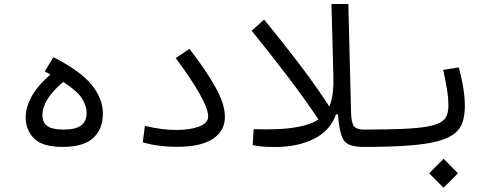

<svg xmlns="http://www.w3.org/2000/svg" viewBox="-20 -713 2384 935"><path d="M285.6 2.4Q187 2.4 146 -38.6Q105 -79.6 105 -141.6Q105 -187.5 131.8 -239.3Q158.7 -291 225.6 -350.6Q212.4 -357.9 197.8 -365.2L240.2 -434.6Q373 -366.7 427 -299.3Q481 -231.9 481 -160.6Q481 -83.5 433.3 -40.5Q385.7 2.4 285.6 2.4ZM288.1 -314Q239.3 -273.9 212.9 -232.4Q186.5 -190.9 186.5 -153.3Q186.5 -116.2 210.7 -99.1Q234.9 -82 289.6 -82Q349.1 -82 375.5 -102.5Q401.9 -123 401.9 -163.1Q401.9 -196.8 379.6 -232.9Q357.4 -269 288.1 -314Z M841.8 2Q797.9 2 756.1 -3.2Q714.4 -8.3 675.3 -20L685.5 -100.1Q727.5 -90.3 764.2 -85.2Q800.8 -80.1 840.8 -80.1Q903.8 -80.1 948.7 -96.4Q993.7 -112.8 993.7 -146.5Q993.7 -182.6 951.4 -257.3Q909.2 -332 835.4 -430.2L902.3 -475.1Q979.5 -376.5 1027.3 -292Q1075.2 -207.5 1075.2 -144Q1075.2 -75.7 1016.8 -36.9Q958.5 2 841.8 2Z M1546.9 -107.4Q1468.3 -226.1 1379.9 -341.8Q1291.5 -457.5 1205.6 -563.5L1266.1 -617.7Q1351.1 -514.6 1440.4 -397.5Q1529.8 -280.3 1606.4 -158.7Z M1320.8 2.9Q1270.5 2.9 1249.8 -0.2Q1229 -3.4 1210.4 -6.3L1215.3 -84Q1281.7 -82 1332.8 -84.2Q1383.8 -86.4 1429.7 -94.7Q1498.5 -107.4 1537.1 -135.3Q1575.7 -163.1 1590.8 -212.9Q1606 -262.7 1603.5 -340.8L1594.2 -693.4H1676.3L1689.5 -168.5Q1690.4 -116.2 1703.4 -98.9Q1716.3 -81.5 1757.8 -81.5Q1780.8 -81.5 1789.6 -71Q1798.3 -60.5 1798.3 -40.5Q1798.3 2.4 1752.9 2.4Q1705.6 2.4 1679.9 -8.8Q1654.3 -20 1642.6 -54.2Q1630.9 -88.4 1626 -156.2H1616.2Q1588.4 -76.2 1508.5 -36.6Q1428.7 2.9 1320.8 2.9Z M1752 2.4Q1737.3 2.4 1737.3 -43Q1737.3 -64 1743.7 -73Q1750 -82 1757.8 -82Q1869.1 -82 1943.1 -85.4Q2017.1 -88.9 2061.3 -96.9Q2105.5 -105 2127.4 -118.7Q2149.4 -132.3 2156.5 -152.3Q2163.6 -172.4 2163.6 -200.2Q2163.6 -236.3 2156.2 -280.8Q2148.9 -325.2 2138.2 -372.6L2214.4 -384.8Q2228.5 -333 2236.1 -285.2Q2243.7 -237.3 2243.7 -197.8Q2243.7 -153.3 2233.4 -120.1Q2223.1 -86.9 2194.6 -63.5Q2166 -40 2111.6 -25.4Q2057.1 -10.7 1969.2 -4.2Q1881.3 2.4 1752 2.4ZM2140.1 201.2 2069.8 130.9 2140.1 60.1 2210.4 130.9Z"/></svg>

Font: Cascadia Mono SemiLight
Style: Regular
Weight: 350
Monospace: yes
Designer: Aaron Bell
Foundry: Saja Typeworks
Version: Version 2404.023; ttfautohint (v1.8.4)